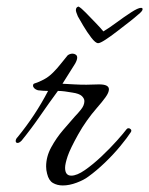

<svg xmlns="http://www.w3.org/2000/svg" viewBox="-20 -555 456 587"><path d="M172 12Q155 12 142 4.5Q129 -3 124 -24Q121 -35 121 -46Q121 -76 136.5 -104.5Q152 -133 173 -157.5Q194 -182 209 -199Q217 -207 227.5 -220Q238 -233 238 -246Q238 -254 230 -261.5Q222 -269 201 -272Q189 -274 178.5 -275.5Q168 -277 157 -277Q129 -239 102.5 -200.5Q76 -162 46 -125Q39 -118 34 -118Q28 -118 28 -124Q28 -130 34 -136Q88 -202 127 -277Q122 -277 112 -277.5Q102 -278 96 -279Q89 -281 85 -285Q81 -289 81 -293Q81 -299 86 -300Q99 -304 114 -312Q129 -320 142 -333Q156 -347 168 -362.5Q180 -378 187 -386Q194 -391 202 -391Q207 -391 211.5 -388Q216 -385 216 -379Q216 -372 210 -361Q201 -347 190.5 -330Q180 -313 171 -299Q189 -298 207 -297Q225 -296 244 -296Q254 -296 263.5 -296.5Q273 -297 283 -297Q313 -297 313 -282Q313 -272 302.5 -257.5Q292 -243 277 -226Q243 -187 219 -144Q195 -101 187 -78Q179 -54 179 -42Q179 -18 198 -18Q215 -18 239.5 -35Q264 -52 290 -76.5Q316 -101 337 -124.5Q358 -148 367 -160Q369 -163 373 -163Q377 -163 380 -159.5Q383 -156 380 -151Q369 -134 348 -108.5Q327 -83 301 -58Q275 -33 250 -15Q237 -5 214.5 3.5Q192 12 172 12ZM280 -423Q272 -423 259 -440Q246 -457 234.5 -476.5Q223 -496 218 -505Q212 -519 212 -524Q212 -533 220 -535Q228 -531 242.5 -516Q257 -501 272.5 -485Q288 -469 296 -459Q313 -469 336 -486Q359 -503 380.5 -517Q402 -531 411 -531Q416 -531 416 -527Q416 -521 402 -510Q392 -501 374 -487Q356 -473 336.5 -458Q317 -443 301.5 -433Q286 -423 280 -423Z"/></svg>

Font: Allura
Style: Regular
Weight: 400
Designer: Robert E. Leuschke
Foundry: Robert E. Leuschke
Version: Version 1.110